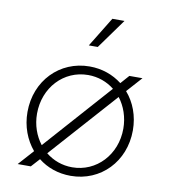

<svg xmlns="http://www.w3.org/2000/svg" viewBox="-88 -865 838 951"><g transform="rotate(10 331.0 -389.0)"><path d="M331 12C482 12 596 -106 596 -263C596 -336 571 -401 529 -449L598 -526H532L494 -483C449 -518 393 -538 331 -538C180 -538 66 -420 66 -263C66 -190 91 -126 132 -77L63 0H129L168 -43C212 -8 268 12 331 12ZM114 -263C114 -394 208 -495 331 -495C381 -495 427 -478 463 -449L164 -113C133 -153 114 -205 114 -263ZM198 -78 498 -414C529 -374 548 -321 548 -263C548 -132 453 -31 331 -31C281 -31 235 -48 198 -78ZM308 -640H353L461 -790H400Z"/></g></svg>

Font: Mluvka ExtraLight
Style: Regular
Weight: 200
Designer: Modified by Jiří Krblich, Original typeface by Gumpita Rahayu
Foundry: Gumpita Rahayu & Jiří Krblich
Version: Version 2.000;Glyphs 3.1.1 (3134)